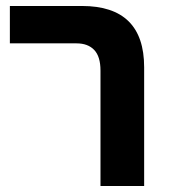

<svg xmlns="http://www.w3.org/2000/svg" viewBox="-20 -622 567 642"><path d="M316 0V-386Q316 -433 295 -455Q274 -477 236 -477H13V-602H254Q462 -602 462 -397V0Z"/></svg>

Font: Noto Sans Hebrew SemiCondensed
Style: Bold
Weight: 700
Width: 4
Designer: Monotype Design Team
Foundry: Monotype Imaging Inc.
Version: Version 2.004; ttfautohint (v1.8.4.7-5d5b)